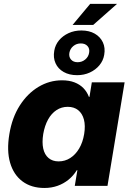

<svg xmlns="http://www.w3.org/2000/svg" viewBox="-20 -938 655 969"><path d="M204.1 10.7Q138.2 10.7 93.5 -22.5Q48.8 -55.7 31 -116.7Q13.2 -177.7 27.3 -261.7Q41 -344.7 79.8 -405.5Q118.7 -466.3 174.1 -499.5Q229.5 -532.7 293 -532.7Q328.6 -532.7 355.5 -522.5Q382.3 -512.2 400.6 -493.7Q418.9 -475.1 428.7 -449.2H431.6L443.4 -522.5H608.9L522.5 0H357.4L370.6 -79.1H367.7Q350.6 -51.3 325.9 -31.2Q301.3 -11.2 270.5 -0.2Q239.7 10.7 204.1 10.7ZM275.9 -123.5Q308.1 -123.5 334.7 -140.6Q361.3 -157.7 379.6 -188.7Q397.9 -219.7 404.8 -261.7Q411.6 -303.7 403.6 -334.5Q395.5 -365.2 374.5 -382.1Q353.5 -398.9 321.8 -398.9Q290.5 -398.9 265.1 -382.3Q239.7 -365.7 222.7 -335Q205.6 -304.2 198.2 -261.7Q191.4 -219.2 198.2 -188.2Q205.1 -157.2 225.1 -140.4Q245.1 -123.5 275.9 -123.5ZM346.2 -812 435.1 -918.5H570.8L450.2 -812ZM369.1 -558.6Q329.6 -558.6 301.3 -574.7Q272.9 -590.8 260.3 -618.9Q247.6 -647 253.9 -682.1Q258.8 -711.4 277.8 -734.4Q296.9 -757.3 326.2 -770.8Q355.5 -784.2 390.6 -784.2Q430.2 -784.2 458.3 -768.1Q486.3 -752 499.3 -724.1Q512.2 -696.3 505.9 -661.1Q501 -631.8 481.7 -608.6Q462.4 -585.4 433.3 -572Q404.3 -558.6 369.1 -558.6ZM371.6 -624Q393.6 -624 409.9 -637.5Q426.3 -650.9 429.7 -671.4Q433.6 -692.4 421.6 -705.6Q409.7 -718.8 387.7 -718.8Q366.2 -718.8 350.1 -705.6Q334 -692.4 330.1 -671.4Q326.7 -650.9 338.4 -637.5Q350.1 -624 371.6 -624Z"/></svg>

Font: Inter 28pt ExtraBold
Style: Italic
Weight: 800
Italic angle: -9.3988°
Designer: Rasmus Andersson
Foundry: rsms
Version: Version 4.001;git-66647c0bb